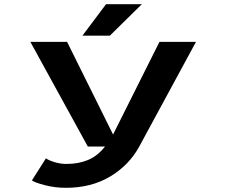

<svg xmlns="http://www.w3.org/2000/svg" viewBox="-20 -700 1090 917"><path d="M373.5 -529.5 486.5 -680H657.5L504.5 -529.5ZM300.5 -500 520 -57.5 741.5 -500H916L645 0Q596.5 89 506.2 143Q416 197 294.5 197Q241.5 197 192.5 184Q143.5 171 132.5 161.5L199.5 56Q209.5 64.5 238.5 73.8Q267.5 83 297.5 83Q354.5 83 400 64.2Q445.5 45.5 481.5 0H399.5L125 -500Z"/></svg>

Font: League Mono Extended SemiBold
Style: Regular
Weight: 600
Width: 9
Designer: Tyler Finck
Foundry: The League of Moveable Type / Tyler Finck
Version: Version 2.210